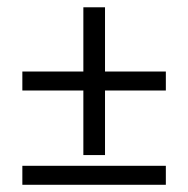

<svg xmlns="http://www.w3.org/2000/svg" viewBox="-20 -558 514 524"><path d="M207.5 -134.8V-311H41V-362.8H207.5V-538.1H266.6V-362.8H432.6V-311H266.6V-134.8ZM41 -53.7V-105.5H432.6V-53.7Z"/></svg>

Font: Elstob 8pt Medium
Style: Regular
Weight: 500
Designer: Peter S. Baker
Version: Version 1.015